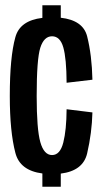

<svg xmlns="http://www.w3.org/2000/svg" viewBox="-20 -700 390 725"><path d="M140 5V-45Q55 -56 38 -123Q17 -203 17 -337.5Q17 -484.5 38 -559.5Q55 -622.5 140 -632.5V-680H209.5V-633Q293.5 -623.5 309 -563Q327 -491.5 329 -399L231.5 -387.5Q231 -479.5 219 -521.2Q207 -563 176.5 -563Q146 -563 132.2 -519.8Q118.5 -476.5 118.5 -337.5Q118.5 -212.5 132.2 -163.5Q146 -114.5 176.5 -114.5Q207 -114.5 219 -161.8Q231 -209 231.5 -287.5L329 -275.5Q327 -198 309 -120.5Q293.5 -55 209.5 -44.5V5Z"/></svg>

Font: Anybody Condensed Medium
Style: Regular
Weight: 500
Width: 3
Designer: Tyler Finck
Foundry: Etcetera Type Company
Version: Version 1.010; ttfautohint (v1.8.3) -l 8 -r 50 -G 200 -x 14 